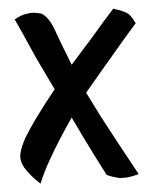

<svg xmlns="http://www.w3.org/2000/svg" viewBox="-20 -405 346 451"><path d="M75.2 26.4Q62.5 16.6 54.7 8.8Q46.9 1 42 -4.9Q36.1 -11.7 33.2 -17.6Q25.4 -31.2 28.3 -46.9Q31.2 -62.5 40 -82Q47.9 -98.6 65.9 -128.9Q84 -159.2 108.4 -195.3Q94.7 -217.8 80.1 -243.2Q66.4 -265.6 50.3 -295.4Q34.2 -325.2 14.6 -359.4Q27.3 -368.2 38.6 -371.6Q49.8 -375 58.6 -375Q69.3 -375 77.1 -373Q94.7 -365.2 108.9 -334.5Q123 -303.7 148.4 -252.9Q161.1 -270.5 176.8 -291Q190.4 -308.6 207.5 -332.5Q224.6 -356.4 246.1 -384.8Q252 -382.8 257.3 -381.8Q262.7 -380.9 267.6 -378.9Q272.5 -377 277.3 -375Q281.2 -373 285.2 -369.1Q291 -363.3 298.8 -350.6Q273.4 -316.4 252.9 -287.1Q232.4 -257.8 216.8 -236.3Q199.2 -210.9 184.6 -190.4Q184.6 -190.4 182.6 -186.5Q183.6 -185.5 183.6 -185.1Q183.6 -184.6 184.6 -183.6Q198.2 -161.1 215.8 -132.8Q231.4 -108.4 253.9 -74.2Q276.4 -40 305.7 3.9Q290 9.8 279.3 11.7Q273.4 12.7 268.6 12.7Q263.7 13.7 257.8 12.7Q252.9 11.7 245.6 10.3Q238.3 8.8 230.5 5.9Q214.8 -18.6 200.2 -42.5Q185.5 -66.4 173.8 -85.9Q160.2 -108.4 148.4 -128.9Q133.8 -103.5 120.1 -77.1Q108.4 -54.7 95.7 -26.9Q83 1 75.2 26.4Z"/></svg>

Font: Rancho
Style: Regular
Weight: 400
Designer: Font Diner, Inc
Foundry: Font Diner, Inc
Version: Version 1.000